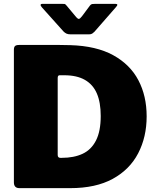

<svg xmlns="http://www.w3.org/2000/svg" viewBox="-20 -975 811 995"><path d="M81 0Q52 0 52 -30V-717Q52 -731 58 -736.5Q64 -742 79 -742Q104 -742 140 -742Q176 -742 215 -742Q254 -742 288.5 -742Q323 -742 345 -741Q479 -737 566.5 -689Q654 -641 697 -559.5Q740 -478 740 -372Q740 -265 696 -180.5Q652 -96 564 -48Q476 0 344 0ZM293 -157H300Q363 -157 408 -178Q453 -199 477.5 -247Q502 -295 502 -374Q502 -444 482 -490.5Q462 -537 420 -561Q378 -585 313 -585H289Q279 -585 279 -571V-172Q279 -157 293 -157ZM446 -946Q451 -953 457.5 -954Q464 -955 473 -955H578Q597 -955 580 -937L469 -810Q464 -805 458 -801Q452 -797 441 -797H346Q332 -797 324 -801Q316 -805 309 -812L197 -937Q190 -945 190.5 -950Q191 -955 200 -955H299Q309 -955 314 -954.5Q319 -954 325 -946L371 -891Q383 -876 389 -877Q395 -878 405 -891Z"/></svg>

Font: Libre Franklin Black
Style: Regular
Weight: 900
Designer: Pablo Impallari, Rodrigo Fuenzalida, Nhung Nguyen
Foundry: Impallari Type
Version: Version 3.000